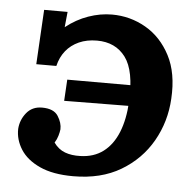

<svg xmlns="http://www.w3.org/2000/svg" viewBox="-44 -559 632 620"><g transform="rotate(5 272.0 -249.5)"><path d="M215 16Q149 16 106.5 -3.5Q64 -23 44 -54.5Q24 -86 25 -121Q27 -150 45.5 -173Q64 -196 96 -196Q134 -196 148 -174Q162 -152 161 -131Q160 -122 156.5 -110Q153 -98 146 -87Q161 -66 182.5 -58Q204 -50 232 -51Q276 -52 306.5 -75Q337 -98 354 -140Q371 -182 374 -240Q379 -340 346.5 -383.5Q314 -427 254 -427Q221 -427 195.5 -415.5Q170 -404 153.5 -383.5Q137 -363 130 -334H65L75 -511H151L146 -461Q180 -488 218.5 -501.5Q257 -515 295 -515Q354 -515 404.5 -486Q455 -457 484.5 -400.5Q514 -344 509 -261Q505 -186 469 -123Q433 -60 369 -22Q305 16 215 16ZM165 -224 169 -293H384L386 -226Z"/></g></svg>

Font: Lora
Style: Italic
Weight: 400
Italic angle: -3°
Designer: Olga Karpushina, Alexei Vanyashin (Cyrillic)
Foundry: Cyreal
Version: Version 3.008